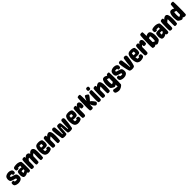

<svg xmlns="http://www.w3.org/2000/svg" viewBox="987 -3867 7253 7253"><g transform="rotate(-45 4613.5 -241.0)"><path d="M425 -149C425 -183 421 -236 392 -270C352 -317 178 -336 172 -360C171 -364 169 -382 169 -386C169 -392 170 -398 172 -404C188 -408 206 -410 227 -410C246 -410 264 -407 281 -403C280 -398 280 -392 280 -386C280 -370 284 -354 288 -351C298 -343 317 -340 338 -340C367 -340 384 -348 395 -361C412 -381 409 -415 409 -445C406 -489 347 -545 237 -545C160 -545 92 -514 64 -483C36 -452 25 -395 25 -362C25 -317 39 -275 53 -260C103 -206 257 -201 280 -163C280 -150 279 -135 276 -121C260 -117 243 -115 224 -115C201 -115 176 -120 153 -129C157 -151 151 -176 146 -181C136 -189 117 -192 96 -192C39 -192 25 -175 25 -109C25 -83 34 -48 53 -31C90 3 167 20 223 20C265 20 324 11 372 -26C374 -27 375 -29 377 -30L380 -33C412 -61 425 -103 425 -149Z M863 -463C853 -514 740 -545 671 -545C631 -545 562 -541 524 -525C493 -513 479 -483 479 -450C479 -379 493 -361 551 -361C572 -361 596 -364 606 -372C609 -375 613 -385 614 -398C614 -401 615 -404 615 -406C657 -404 695 -404 727 -405C725 -382 723 -355 722 -325C699 -331 675 -334 653 -334C613 -334 552 -335 514 -317L511 -315C482 -298 470 -215 470 -151C470 -116 482 -60 499 -29C512 -6 545 10 581 10C634 10 687 -10 729 -45C739 2 772 10 800 10C822 10 859 0 867 -32C874 -60 875 -85 875 -264C875 -334 871 -422 863 -463ZM666 -224C684 -224 701 -222 720 -219C720 -211 720 -204 720 -196V-169C689 -145 652 -125 617 -125C615 -139 614 -155 614 -171C614 -191 615 -207 615 -220C633 -223 650 -224 666 -224Z M1491 -526C1477 -533 1462 -536 1447 -536C1397 -536 1345 -501 1314 -451C1303 -484 1284 -510 1252 -526C1238 -533 1223 -536 1208 -536C1162 -536 1114 -506 1083 -463C1082 -506 1079 -516 1076 -519C1064 -531 1044 -535 1022 -535C999 -535 973 -528 954 -514C935 -500 925 -377 925 -196C925 -121 925 -52 932 -22C937 0 980 11 1011 11C1033 11 1069 0 1077 -32C1084 -60 1085 -95 1085 -274V-283C1105 -340 1143 -377 1182 -379C1178 -311 1174 -218 1174 -142C1174 -73 1177 -18 1184 -8C1194 5 1216 11 1231 11C1265 11 1306 5 1317 -17C1325 -33 1331 -182 1331 -252V-300C1352 -348 1387 -377 1421 -379C1417 -311 1413 -218 1413 -142C1413 -73 1416 -18 1423 -8C1433 5 1455 11 1470 11C1504 11 1545 5 1556 -17C1564 -33 1570 -182 1570 -252C1570 -378 1573 -485 1491 -526Z M1935 -180C1914 -180 1890 -177 1880 -169C1876 -165 1872 -142 1872 -126V-124C1860 -122 1843 -121 1825 -121C1809 -121 1794 -123 1778 -128C1773 -151 1769 -183 1767 -221C1791 -215 1816 -212 1838 -212C1879 -212 1937 -211 1975 -231C1975 -231 1975 -231 1975 -231C2001 -245 2017 -308 2017 -374C2017 -400 2008 -452 2002 -476V-477C2002 -478 2002 -479 2001 -480C1985 -527 1903 -545 1830 -545C1774 -545 1732 -538 1701 -519C1651 -489 1617 -394 1617 -282C1617 -158 1646 -62 1690 -26C1711 -9 1761 15 1811 15C1894 15 1940 -5 1962 -16C1992 -31 2007 -58 2007 -91C2007 -159 1990 -180 1935 -180ZM1871 -423C1875 -405 1877 -387 1877 -369C1877 -355 1876 -341 1873 -327C1861 -323 1846 -321 1825 -321C1807 -321 1787 -323 1766 -327C1767 -360 1769 -392 1773 -420C1791 -423 1811 -425 1830 -425C1844 -425 1857 -424 1871 -423Z M2401 -526C2387 -534 2369 -535 2357 -535C2321 -535 2259 -505 2220 -457C2219 -505 2216 -516 2213 -519C2201 -531 2181 -535 2159 -535C2136 -535 2110 -528 2091 -514C2072 -500 2062 -377 2062 -196C2062 -121 2062 -52 2069 -22C2074 0 2117 11 2148 11C2170 11 2206 0 2214 -32C2221 -60 2222 -95 2222 -274V-292C2252 -334 2291 -364 2325 -375C2323 -314 2321 -224 2321 -149C2321 -75 2323 -15 2328 -8C2338 5 2359 11 2374 11C2408 11 2449 5 2460 -17C2468 -33 2477 -182 2477 -252C2477 -423 2447 -499 2401 -526Z M3138 -525C3124 -532 3107 -539 3092 -539C3064 -539 3024 -513 3021 -490C3008 -393 3000 -209 3000 -116H2976C2972 -189 2955 -368 2946 -420C2935 -480 2915 -495 2847 -495C2779 -495 2759 -480 2748 -420C2739 -368 2722 -189 2718 -116H2694C2694 -209 2686 -393 2673 -490C2670 -513 2630 -539 2602 -539C2587 -539 2570 -532 2556 -525C2534 -514 2522 -489 2522 -454C2522 -360 2544 -191 2576 -33C2582 -7 2623 11 2694 11C2761 11 2810 -5 2815 -28C2825 -73 2835 -269 2835 -350H2859C2859 -269 2869 -73 2879 -28C2884 -5 2933 11 3000 11C3071 11 3112 -7 3118 -33C3150 -191 3172 -360 3172 -454C3172 -489 3160 -514 3138 -525Z M3532 -180C3511 -180 3487 -177 3477 -169C3473 -165 3469 -142 3469 -126V-124C3457 -122 3440 -121 3422 -121C3406 -121 3391 -123 3375 -128C3370 -151 3366 -183 3364 -221C3388 -215 3413 -212 3435 -212C3476 -212 3534 -211 3572 -231C3572 -231 3572 -231 3572 -231C3598 -245 3614 -308 3614 -374C3614 -400 3605 -452 3599 -476V-477C3599 -478 3599 -479 3598 -480C3582 -527 3500 -545 3427 -545C3371 -545 3329 -538 3298 -519C3248 -489 3214 -394 3214 -282C3214 -158 3243 -62 3287 -26C3308 -9 3358 15 3408 15C3491 15 3537 -5 3559 -16C3589 -31 3604 -58 3604 -91C3604 -159 3587 -180 3532 -180ZM3468 -423C3472 -405 3474 -387 3474 -369C3474 -355 3473 -341 3470 -327C3458 -323 3443 -321 3422 -321C3404 -321 3384 -323 3363 -327C3364 -360 3366 -392 3370 -420C3388 -423 3408 -425 3427 -425C3441 -425 3454 -424 3468 -423Z M3925 -545C3888 -545 3843 -508 3817 -454C3816 -505 3814 -515 3810 -519C3798 -531 3778 -535 3756 -535C3733 -535 3707 -528 3688 -514C3669 -500 3659 -377 3659 -196C3659 -121 3659 -52 3666 -22C3671 0 3714 11 3745 11C3767 11 3803 0 3811 -32C3818 -60 3819 -95 3819 -274V-312C3835 -342 3857 -365 3879 -378C3878 -363 3878 -349 3878 -336C3878 -322 3879 -310 3881 -306C3890 -289 3911 -281 3940 -281C3969 -281 4006 -294 4014 -306C4024 -321 4025 -408 4025 -429C4025 -465 4008 -545 3925 -545Z M4393 -183C4365 -216 4339 -245 4310 -261C4313 -263 4315 -265 4317 -268C4355 -312 4455 -420 4459 -466C4461 -491 4369 -550 4331 -550C4310 -550 4253 -432 4228 -362V-454C4228 -536 4225 -694 4219 -700C4207 -712 4187 -716 4160 -716C4132 -716 4106 -709 4087 -695C4068 -681 4057 -347 4057 -196C4057 -121 4058 -52 4065 -22C4070 0 4113 11 4149 11C4176 11 4212 0 4220 -32C4224 -46 4226 -108 4227 -190C4252 -105 4316 10 4383 10C4422 10 4465 -42 4465 -69C4465 -89 4433 -137 4393 -183Z M4592 -571C4622 -571 4640 -574 4652 -591C4665 -607 4666 -637 4666 -652C4666 -674 4665 -681 4655 -697C4650 -706 4640 -716 4592 -716C4566 -716 4552 -708 4544 -699C4529 -684 4526 -662 4526 -638C4526 -614 4527 -599 4541 -586C4552 -574 4566 -571 4592 -571ZM4586 11C4608 11 4644 0 4652 -32C4659 -60 4660 -95 4660 -274C4660 -486 4657 -513 4651 -519C4639 -531 4619 -535 4597 -535C4574 -535 4548 -528 4529 -514C4510 -500 4500 -377 4500 -196C4500 -121 4500 -52 4507 -22C4512 0 4555 11 4586 11Z M5064 -526C5050 -534 5032 -535 5020 -535C4984 -535 4922 -505 4883 -457C4882 -505 4879 -516 4876 -519C4864 -531 4844 -535 4822 -535C4799 -535 4773 -528 4754 -514C4735 -500 4725 -377 4725 -196C4725 -121 4725 -52 4732 -22C4737 0 4780 11 4811 11C4833 11 4869 0 4877 -32C4884 -60 4885 -95 4885 -274V-292C4915 -334 4954 -364 4988 -375C4986 -314 4984 -224 4984 -149C4984 -75 4986 -15 4991 -8C5001 5 5022 11 5037 11C5071 11 5112 5 5123 -17C5131 -33 5140 -182 5140 -252C5140 -423 5110 -499 5064 -526Z M5591 115C5598 87 5599 -98 5599 -277C5599 -359 5596 -517 5590 -523C5578 -535 5558 -539 5531 -539C5508 -539 5475 -530 5463 -508C5461 -503 5458 -494 5456 -482C5414 -513 5368 -531 5323 -531C5291 -531 5272 -522 5259 -512C5196 -464 5185 -324 5185 -258C5185 -192 5196 -101 5212 -72C5228 -43 5329 15 5361 15C5367 15 5371 15 5375 14C5396 10 5419 -3 5441 -23C5442 25 5443 59 5445 84C5410 82 5375 78 5344 71C5296 60 5265 52 5248 52C5219 52 5197 93 5197 124C5197 157 5211 193 5241 205C5280 221 5330 234 5370 234C5468 234 5564 162 5586 125C5588 122 5590 119 5591 115ZM5360 -131H5352C5344 -168 5340 -216 5340 -258C5340 -311 5345 -362 5352 -394C5378 -392 5412 -382 5443 -367C5440 -329 5439 -288 5439 -249V-171C5410 -146 5383 -131 5360 -131Z M6049 -149C6049 -183 6045 -236 6016 -270C5976 -317 5802 -336 5796 -360C5795 -364 5793 -382 5793 -386C5793 -392 5794 -398 5796 -404C5812 -408 5830 -410 5851 -410C5870 -410 5888 -407 5905 -403C5904 -398 5904 -392 5904 -386C5904 -370 5908 -354 5912 -351C5922 -343 5941 -340 5962 -340C5991 -340 6008 -348 6019 -361C6036 -381 6033 -415 6033 -445C6030 -489 5971 -545 5861 -545C5784 -545 5716 -514 5688 -483C5660 -452 5649 -395 5649 -362C5649 -317 5663 -275 5677 -260C5727 -206 5881 -201 5904 -163C5904 -150 5903 -135 5900 -121C5884 -117 5867 -115 5848 -115C5825 -115 5800 -120 5777 -129C5781 -151 5775 -176 5770 -181C5760 -189 5741 -192 5720 -192C5663 -192 5649 -175 5649 -109C5649 -83 5658 -48 5677 -31C5714 3 5791 20 5847 20C5889 20 5948 11 5996 -26C5998 -27 5999 -29 6001 -30L6004 -33C6036 -61 6049 -103 6049 -149Z M6479 -528C6465 -535 6438 -539 6423 -539C6395 -539 6362 -525 6355 -480C6329 -310 6321 -238 6314 -115H6294C6287 -238 6279 -310 6253 -480C6246 -525 6213 -539 6185 -539C6170 -539 6143 -535 6129 -528C6106 -517 6094 -491 6094 -465C6094 -394 6135 -151 6177 -38C6190 -2 6247 11 6304 11C6361 11 6418 -2 6431 -38C6473 -151 6514 -394 6514 -465C6514 -491 6502 -517 6479 -528Z M6869 -180C6848 -180 6824 -177 6814 -169C6810 -165 6806 -142 6806 -126V-124C6794 -122 6777 -121 6759 -121C6743 -121 6728 -123 6712 -128C6707 -151 6703 -183 6701 -221C6725 -215 6750 -212 6772 -212C6813 -212 6871 -211 6909 -231C6909 -231 6909 -231 6909 -231C6935 -245 6951 -308 6951 -374C6951 -400 6942 -452 6936 -476V-477C6936 -478 6936 -479 6935 -480C6919 -527 6837 -545 6764 -545C6708 -545 6666 -538 6635 -519C6585 -489 6551 -394 6551 -282C6551 -158 6580 -62 6624 -26C6645 -9 6695 15 6745 15C6828 15 6874 -5 6896 -16C6926 -31 6941 -58 6941 -91C6941 -159 6924 -180 6869 -180ZM6805 -423C6809 -405 6811 -387 6811 -369C6811 -355 6810 -341 6807 -327C6795 -323 6780 -321 6759 -321C6741 -321 6721 -323 6700 -327C6701 -360 6703 -392 6707 -420C6725 -423 6745 -425 6764 -425C6778 -425 6791 -424 6805 -423Z M7262 -545C7225 -545 7180 -508 7154 -454C7153 -505 7151 -515 7147 -519C7135 -531 7115 -535 7093 -535C7070 -535 7044 -528 7025 -514C7006 -500 6996 -377 6996 -196C6996 -121 6996 -52 7003 -22C7008 0 7051 11 7082 11C7104 11 7140 0 7148 -32C7155 -60 7156 -95 7156 -274V-312C7172 -342 7194 -365 7216 -378C7215 -363 7215 -349 7215 -336C7215 -322 7216 -310 7218 -306C7227 -289 7248 -281 7277 -281C7306 -281 7343 -294 7351 -306C7361 -321 7362 -408 7362 -429C7362 -465 7345 -545 7262 -545Z M7748 -512C7735 -522 7716 -531 7684 -531C7644 -531 7605 -517 7568 -493C7567 -578 7564 -695 7559 -700C7547 -712 7527 -716 7500 -716C7472 -716 7446 -709 7427 -695C7408 -681 7397 -347 7397 -196C7397 -121 7398 -52 7405 -22C7410 0 7453 11 7489 11C7515 11 7550 1 7559 -29C7584 -6 7608 9 7632 14C7636 15 7640 15 7646 15C7678 15 7779 -43 7795 -72C7811 -101 7822 -192 7822 -258C7822 -324 7811 -464 7748 -512ZM7647 -131C7624 -131 7596 -146 7566 -172C7567 -230 7568 -299 7568 -368C7598 -382 7630 -392 7655 -394C7662 -362 7667 -311 7667 -258C7667 -216 7663 -168 7655 -131Z M8255 -463C8245 -514 8132 -545 8063 -545C8023 -545 7954 -541 7916 -525C7885 -513 7871 -483 7871 -450C7871 -379 7885 -361 7943 -361C7964 -361 7988 -364 7998 -372C8001 -375 8005 -385 8006 -398C8006 -401 8007 -404 8007 -406C8049 -404 8087 -404 8119 -405C8117 -382 8115 -355 8114 -325C8091 -331 8067 -334 8045 -334C8005 -334 7944 -335 7906 -317L7903 -315C7874 -298 7862 -215 7862 -151C7862 -116 7874 -60 7891 -29C7904 -6 7937 10 7973 10C8026 10 8079 -10 8121 -45C8131 2 8164 10 8192 10C8214 10 8251 0 8259 -32C8266 -60 8267 -85 8267 -264C8267 -334 8263 -422 8255 -463ZM8058 -224C8076 -224 8093 -222 8112 -219C8112 -211 8112 -204 8112 -196V-169C8081 -145 8044 -125 8009 -125C8007 -139 8006 -155 8006 -171C8006 -191 8007 -207 8007 -220C8025 -223 8042 -224 8058 -224Z M8656 -526C8642 -534 8624 -535 8612 -535C8576 -535 8514 -505 8475 -457C8474 -505 8471 -516 8468 -519C8456 -531 8436 -535 8414 -535C8391 -535 8365 -528 8346 -514C8327 -500 8317 -377 8317 -196C8317 -121 8317 -52 8324 -22C8329 0 8372 11 8403 11C8425 11 8461 0 8469 -32C8476 -60 8477 -95 8477 -274V-292C8507 -334 8546 -364 8580 -375C8578 -314 8576 -224 8576 -149C8576 -75 8578 -15 8583 -8C8593 5 8614 11 8629 11C8663 11 8704 5 8715 -17C8723 -33 8732 -182 8732 -252C8732 -423 8702 -499 8656 -526Z M9193 -700C9181 -712 9161 -716 9134 -716C9106 -716 9080 -709 9061 -695C9051 -688 9044 -596 9038 -489C8999 -515 8957 -531 8915 -531C8883 -531 8864 -522 8851 -512C8788 -464 8777 -324 8777 -258C8777 -192 8788 -101 8804 -72C8820 -43 8921 15 8953 15C8959 15 8963 15 8967 14C8990 9 9014 -5 9038 -28C9038 -26 9039 -24 9039 -22C9044 0 9087 11 9123 11C9150 11 9186 0 9194 -32C9201 -60 9202 -275 9202 -454C9202 -536 9199 -694 9193 -700ZM8952 -131H8944C8936 -168 8932 -216 8932 -258C8932 -311 8937 -362 8944 -394C8970 -392 9003 -382 9034 -367C9032 -303 9031 -241 9031 -196V-171C9002 -146 8975 -131 8952 -131Z"/></g></svg>

Font: Manosque
Style: Regular
Weight: 400
Designer: Ariel Martín Pérez
Foundry: Ariel Martín Pérez
Version: Version 1.005;hotconv 1.0.109;makeotfexe 2.5.65596